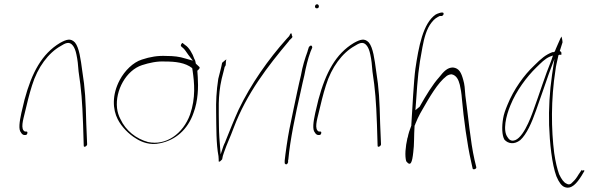

<svg xmlns="http://www.w3.org/2000/svg" viewBox="-20 -729 2814 899"><path d="M80 -200C71 -159 66 -122 78 -109C82 -101 89 -97 93 -97H100C104 -97 107 -100 108 -105C109 -110 108 -113 104 -113H97C74 -123 89 -170 96 -200C107 -246 116 -285 130 -329C156 -414 207 -482 265 -514C284 -526 304 -537 320 -517C328 -508 334 -493 338 -473C343 -450 346 -424 348 -394C361 -308 365 -256 369 -146L372 -48C371 -35 388 -45 388 -53L384 -149C381 -261 379 -311 365 -398C358 -450 351 -506 331 -530C311 -551 292 -545 261 -528C176 -477 129 -389 95 -263Z M541 -355C503 -284 508 -216 531 -171C549 -135 584 -100 616 -81C643 -63 684 -48 728 -58C801 -72 859 -122 886 -200C908 -258 909 -322 906 -368L904 -398C909 -402 919 -411 913 -416L897 -431C895 -438 895 -447 890 -453C882 -478 864 -508 847 -518L837 -526C836 -529 833 -528 830 -524C822 -513 831 -510 835 -506C844 -500 853 -484 862 -472L883 -445L848 -455C820 -464 793 -467 759 -467C719 -469 683 -463 644 -450C603 -437 564 -398 541 -355ZM528 -223C519 -306 571 -400 645 -424C679 -435 716 -443 752 -441C801 -441 847 -436 880 -410L882 -397C890 -342 897 -271 870 -193C837 -102 757 -46 673 -64C618 -79 569 -117 544 -171C536 -186 530 -204 528 -223ZM752 -441Z M1002 -360C993 -302 991 -252 992 -203C993 -132 992 -55 1003 2C1006 26 1000 32 1011 26C1017 21 1020 17 1020 17L1021 13C1022 6 1024 -3 1029 -16C1043 -57 1058 -86 1074 -130C1135 -292 1234 -419 1333 -537V-538L1346 -551C1350 -555 1350 -558 1347 -562C1346 -577 1341 -577 1334 -560L1322 -547C1237 -452 1155 -336 1097 -215C1077 -171 1053 -111 1035 -66V-65C1032 -59 1028 -51 1026 -45L1013 -6L1007 -86C1006 -104 1005 -123 1005 -143C1005 -208 999 -278 1018 -360C1021 -373 1024 -385 1028 -399L1032 -416C1038 -422 1037 -425 1038 -443L1040 -451C1036 -449 1028 -442 1020 -435C1016 -412 1008 -385 1002 -360Z M1455 -700C1454 -695 1457 -690 1463 -690C1469 -690 1472 -692 1473 -698C1474 -703 1470 -709 1465 -709C1460 -709 1456 -706 1455 -700ZM1389 -376C1383 -352 1378 -328 1372 -301C1366 -274 1360 -246 1354 -216L1335 -124C1327 -84 1316 -8 1313 23V34C1313 36 1313 36 1316 39C1322 44 1328 36 1329 30V20L1330 19C1338 -73 1364 -196 1388 -301C1394 -328 1399 -352 1405 -376C1412 -414 1422 -455 1434 -487L1442 -506C1442 -507 1442 -509 1441 -512C1437 -520 1429 -513 1426 -508L1420 -489V-488C1408 -456 1396 -417 1389 -376Z M1456 -200C1447 -159 1442 -122 1454 -109C1458 -101 1465 -97 1469 -97H1476C1480 -97 1483 -100 1484 -105C1485 -110 1484 -113 1480 -113H1473C1450 -123 1465 -170 1472 -200C1483 -246 1492 -285 1506 -329C1532 -414 1583 -482 1641 -514C1660 -526 1680 -537 1696 -517C1704 -508 1710 -493 1714 -473C1719 -450 1722 -424 1724 -394C1737 -308 1741 -256 1745 -146L1748 -48C1747 -35 1764 -45 1764 -53L1760 -149C1757 -261 1755 -311 1741 -398C1734 -450 1727 -506 1707 -530C1687 -551 1668 -545 1637 -528C1552 -477 1505 -389 1471 -263Z M1925 -407C1918 -358 1910 -213 1906 -145V-141C1898 -121 1892 -102 1889 -85L1888 -84C1878 -40 1875 1 1882 26C1903 53 1910 31 1915 -16C1920 -51 1918 -94 1921 -137V-140C1922 -142 1923 -143 1924 -146V-147L1936 -175C1942 -189 1951 -204 1959 -218C1990 -272 2029 -341 2071 -373C2078 -378 2087 -381 2094 -381H2095C2118 -376 2127 -355 2133 -332C2137 -314 2141 -293 2143 -264C2151 -175 2167 -55 2186 28L2193 60C2195 68 2213 62 2210 53L2202 20C2182 -68 2172 -190 2159 -281C2157 -312 2155 -336 2149 -355C2140 -388 2130 -410 2101 -413C2075 -413 2058 -395 2036 -367C2006 -334 1974 -281 1948 -235L1946 -231C1946 -230 1943 -228 1942 -227L1925 -213L1928 -252C1936 -368 1939 -408 1958 -508C1966 -551 1977 -594 2001 -624C2015 -642 2026 -648 2039 -654H2049C2054 -656 2058 -661 2057 -666C2056 -677 2027 -665 2020 -661C1960 -620 1940 -508 1925 -407Z M2336 -176C2329 -136 2330 -95 2342 -75C2359 -56 2388 -51 2416 -73C2446 -100 2470 -155 2490 -212C2510 -267 2529 -325 2549 -381L2576 -453L2565 -380C2553 -297 2549 -220 2551 -143C2554 -60 2564 39 2585 96C2597 125 2610 142 2624 147C2656 159 2681 129 2703 94L2716 72C2718 70 2716 69 2711 68C2704 72 2704 69 2704 63V66L2689 88C2681 102 2672 114 2662 123C2652 135 2643 137 2633 131C2620 126 2609 110 2598 87C2589 62 2581 29 2575 -12C2561 -121 2559 -262 2581 -402C2583 -421 2588 -438 2591 -453L2595 -471L2601 -473C2606 -473 2608 -472 2608 -471V-473C2610 -482 2609 -487 2601 -490C2606 -507 2610 -518 2614 -531C2613 -545 2610 -555 2609 -558C2609 -557 2606 -553 2604 -549C2600 -539 2583 -503 2577 -486V-488C2573 -484 2573 -485 2567 -485C2535 -473 2514 -455 2481 -422C2434 -378 2385 -310 2356 -238C2346 -214 2339 -194 2336 -176ZM2370 -236C2398 -305 2446 -369 2491 -413C2513 -434 2531 -454 2555 -464L2569 -469L2561 -445C2532 -375 2506 -290 2478 -214C2466 -180 2423 -61 2375 -71C2367 -73 2362 -78 2357 -86C2333 -117 2349 -186 2370 -236Z"/></svg>

Font: Stray Cat
Style: ExLtCnObl
Weight: 200
Version: Version 1.0